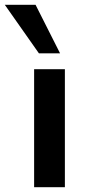

<svg xmlns="http://www.w3.org/2000/svg" viewBox="-74 -779 358 799"><path d="M68 0V-491H196V0ZM88 -557 -54 -759H74L176 -557Z"/></svg>

Font: Nunito Sans 11pt
Style: Bold
Weight: 700
Version: Version 3.101;gftools[0.9.27]